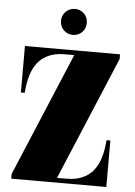

<svg xmlns="http://www.w3.org/2000/svg" viewBox="-61 -962 707 1008"><g transform="rotate(5 293.0 -458.5)"><path d="M37 0H538V-245H518C510 -156 488 -25 325 -25H276L549 -675V-700H48V-455H68C76 -544 98 -675 261 -675H310L37 -25ZM361 -849C361 -891 328 -917 294 -917C258 -917 225 -890 225 -849C225 -806 258 -780 294 -780C328 -780 361 -806 361 -849Z"/></g></svg>

Font: Sprat Condensed Black
Style: Regular
Weight: 900
Designer: Ethan Nakache
Foundry: Collletttivo
Version: Version 2.000;Glyphs 3.2 (3217)